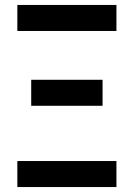

<svg xmlns="http://www.w3.org/2000/svg" viewBox="-20 -755 540 775"><path d="M50 -630V-735H450V-630ZM394 -328H106V-433H394ZM50 0V-105H450V0Z"/></svg>

Font: Iosevka Extrabold
Style: Regular
Weight: 800
Monospace: yes
Designer: Belleve Invis
Foundry: Belleve Invis
Version: Version 32.5.0; ttfautohint (v1.8.4)